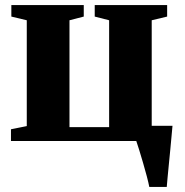

<svg xmlns="http://www.w3.org/2000/svg" viewBox="-20 -553 725 753"><path d="M565.5 180Q562.5 164 555.8 138.5Q549 113 541 85.5Q533 58 525.8 34.8Q518.5 11.5 514.5 0H23V-46L85 -58.5V-473.5L24.5 -488V-533H308.5V-488L252.5 -473.5V-54.5H408V-473.5L351.5 -488V-533H635.5V-488L575 -473.5V-59.5H656.5Q655 -44 652.8 -19.2Q650.5 5.5 647.8 34.5Q645 63.5 642.2 91.8Q639.5 120 637.2 143.5Q635 167 634 180Z"/></svg>

Font: Merriweather 72pt Black
Style: Regular
Weight: 900
Version: Version 2.100